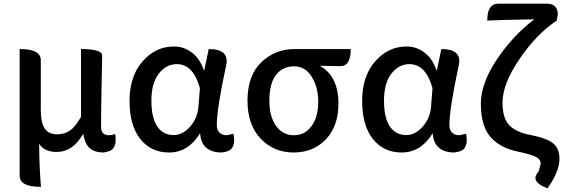

<svg xmlns="http://www.w3.org/2000/svg" viewBox="-20 -817 3076 1045"><path d="M203 200Q87 200 87 140V-550Q202 -550 202 -490V-218Q202 -150 223 -118Q244 -86 292 -86Q330 -86 360 -106Q390 -126 421 -181V-550Q537 -550 536 -514Q536 -509 533 -352Q530 -195 530 -126Q530 -81 573 -81Q589 -81 607 -88Q621 -1 562 9L545 13Q495 13 468 -11Q441 -36 433 -89Q377 10 288 10Q222 10 193 -34Q194 97 203 200Z M900 13Q802 13 743 -61Q685 -135 685 -268Q685 -402 756 -483Q827 -564 927 -564Q981 -564 1024 -531Q1068 -499 1091 -431L1116 -550Q1230 -550 1211 -462Q1160 -226 1160 -136Q1160 -109 1175 -95Q1190 -81 1214 -81L1251 -89Q1267 -2 1208 9L1188 13Q1076 13 1069 -92Q1005 13 900 13ZM925 -82Q974 -82 1014 -127Q1055 -173 1060 -236L1068 -337Q1032 -468 942 -468Q885 -468 844 -416Q804 -364 804 -269Q804 -178 835 -130Q867 -82 925 -82Z M1399 -62Q1327 -138 1327 -269Q1327 -405 1401 -477Q1476 -550 1584 -550H1889Q1889 -454 1829 -457L1721 -459Q1822 -402 1822 -253Q1822 -130 1753 -58Q1685 13 1578 13Q1471 13 1399 -62ZM1579 -81Q1639 -81 1675 -130Q1712 -179 1712 -263Q1712 -344 1676 -400Q1641 -456 1580 -456Q1519 -456 1482 -409Q1446 -362 1446 -269Q1446 -182 1483 -131Q1520 -81 1579 -81Z M2166 13Q2068 13 2009 -61Q1951 -135 1951 -268Q1951 -402 2022 -483Q2093 -564 2193 -564Q2247 -564 2290 -531Q2334 -499 2357 -431L2382 -550Q2496 -550 2477 -462Q2426 -226 2426 -136Q2426 -109 2441 -95Q2456 -81 2480 -81L2517 -89Q2533 -2 2474 9L2454 13Q2342 13 2335 -92Q2271 13 2166 13ZM2191 -82Q2240 -82 2280 -127Q2321 -173 2326 -236L2334 -337Q2298 -468 2208 -468Q2151 -468 2110 -416Q2070 -364 2070 -269Q2070 -178 2101 -130Q2133 -82 2191 -82Z M2960 208Q2869 174 2904 126L2912 115L2923 75Q2923 51 2899 38Q2876 25 2803 9Q2758 0 2724 -16Q2690 -32 2659 -61Q2629 -90 2613 -138Q2597 -187 2597 -252Q2597 -363 2684 -493Q2771 -623 2888 -712Q2680 -708 2632 -705Q2632 -797 2692 -797H2956Q3016 -797 3016 -737L3010 -705Q2899 -631 2807 -495Q2715 -360 2715 -258Q2715 -174 2752 -135Q2789 -97 2869 -82Q2953 -66 2989 -38Q3025 -10 3025 47Q3025 116 2960 208Z"/></svg>

Font: Swei Half Moon CJK SC
Style: Medium
Weight: 500
Version: Version 2.071